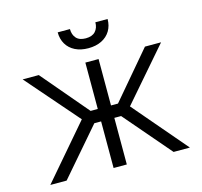

<svg xmlns="http://www.w3.org/2000/svg" viewBox="-103 -820 983 933"><g transform="rotate(-15 389.0 -353.5)"><path d="M268.6 -268.6 41 -530.3H122.1L320.3 -296.9H356.4V-530.3H422.9V-296.9H458L656.2 -530.3H737.3L510.7 -268.6L740.2 0H658.2L457 -234.4H422.9V0H356.4V-234.4H322.3L120.1 0H38.1ZM389.6 -593.8Q351.6 -593.8 323.2 -607.9Q294.9 -622.1 279.8 -647.7Q264.6 -673.3 264.6 -707H326.2Q326.2 -678.7 341.8 -661.1Q357.4 -643.6 389.6 -643.6Q421.9 -643.6 438 -661.1Q454.1 -678.7 454.1 -707H515.6Q515.6 -673.3 500.2 -647.7Q484.9 -622.1 456.3 -607.9Q427.7 -593.8 389.6 -593.8Z"/></g></svg>

Font: Pretendard Light
Style: Regular
Weight: 300
Designer: Base glyphs from Inter by Rasmus Andersson; Hangeul glyphs from Noto Sans CJK(Source Han Sans) by Jang Soo-young and Kan
Foundry: Kil Hyung-jin
Version: Version 1.309